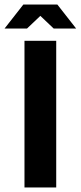

<svg xmlns="http://www.w3.org/2000/svg" viewBox="-58 -827 356 847"><path d="M50 -647V0H190V-647ZM195 -807H45L-38 -701H61L120 -757L179 -701H278Z"/></svg>

Font: sklik
Style: Regular
Weight: 400
Designer: Joe Prince
Foundry: Joe Prince
Version: Version 1.001